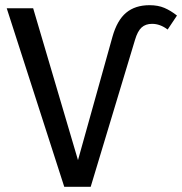

<svg xmlns="http://www.w3.org/2000/svg" viewBox="-20 -721 703 741"><path d="M6 -689H108L281 -103L414 -579Q432 -643 467 -672Q502 -701 557 -701Q590 -701 614.5 -690.5Q639 -680 663 -661L627 -607Q598 -629 567 -629Q542 -629 526.5 -615Q511 -601 501 -567L330 0H228Z"/></svg>

Font: Fira GO
Style: Regular
Weight: 400
Designer: Carrois Corporate
Foundry: Carrois Corporate GbR
Version: Version 0.300